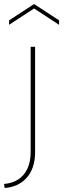

<svg xmlns="http://www.w3.org/2000/svg" viewBox="-55 -732 394 952"><path d="M97 21Q97 92 62.5 133.5Q28 175 -35 180L-32 200Q0 198 27 186Q54 174 75 152Q96 130 107.5 97.5Q119 65 119 21V-500H97ZM238 -609 114 -690 -10 -609V-631L114 -712L238 -631Z"/></svg>

Font: Albert Sans Thin
Style: Regular
Weight: 250
Designer: Andreas Rasmussen
Foundry: a.Foundry
Version: Version 1.025